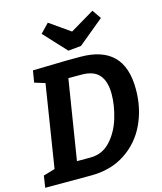

<svg xmlns="http://www.w3.org/2000/svg" viewBox="-137 -1051 974 1151"><g transform="rotate(-15 350.5 -476.0)"><path d="M406 -704Q541 -704 609 -636.5Q677 -569 677 -430Q677 -313 631 -215Q585 -117 495.5 -58.5Q406 0 283 0H-1L10 -73L82 -94L163 -606L98 -626L110 -699L329 -704ZM308 -105Q382 -105 432 -159.5Q482 -214 505.5 -292Q529 -370 529 -441Q529 -519 494.5 -559Q460 -599 384 -599H303L224 -105ZM397 -863 547 -952 585 -897 426 -766 346 -758 217 -897 270 -952Z"/></g></svg>

Font: Bitter Pro
Style: Bold Italic
Weight: 700
Italic angle: -9°
Designer: Sol Matas, and Bitter project Authors
Foundry: Sol Matas
Version: Version 1.010